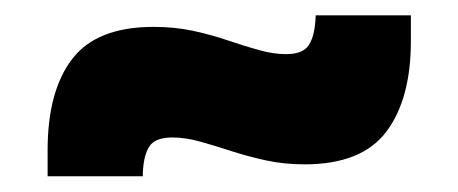

<svg xmlns="http://www.w3.org/2000/svg" viewBox="-20 -444 597 250"><path d="M376.5 -230Q350 -230 326 -235.2Q302 -240.5 280.5 -247.5Q259 -254.5 240 -259.8Q221 -265 204.5 -265Q182.5 -265 174.8 -253.8Q167 -242.5 166 -219V-214.5H42V-248.5Q42 -325.5 74 -367.2Q106 -409 180 -409Q207.5 -409 231.8 -403.8Q256 -398.5 277.2 -391.2Q298.5 -384 317.2 -378.8Q336 -373.5 352.5 -373.5Q374.5 -373.5 382.2 -385.5Q390 -397.5 391 -422V-424H515V-390.5Q515 -315 483 -272.5Q451 -230 376.5 -230Z"/></svg>

Font: Anek Gurmukhi ExtraBold
Style: Regular
Weight: 800
Designer: Sarang Kulkarni (Gurmukhi), Yesha Goshar (Latin)
Foundry: Ek Type
Version: Version 1.003